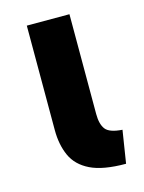

<svg xmlns="http://www.w3.org/2000/svg" viewBox="-89 -581 486 648"><g transform="rotate(-15 154.5 -257.5)"><path d="M271 11Q191 11 147 -10.5Q103 -32 85.5 -71Q68 -110 68 -161V-526H217V-177Q217 -142 230.5 -124Q244 -106 289 -103Z"/></g></svg>

Font: Ubuntu Sans ExtraBold
Style: Regular
Weight: 800
Designer: Dalton Maag Ltd
Foundry: Dalton Maag Ltd
Version: Version 1.006; ttfautohint (v1.8.4.7-5d5b)